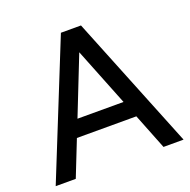

<svg xmlns="http://www.w3.org/2000/svg" viewBox="-125 -822 936 944"><g transform="rotate(-20 343.5 -350.0)"><path d="M9 0 291 -700H396L678 0H573L499 -187H188L114 0ZM223 -275H464L343 -579Z"/></g></svg>

Font: Figtree Medium
Style: Regular
Weight: 500
Designer: Erik Kennedy
Foundry: Erik Kennedy
Version: Version 2.001; ttfautohint (v1.8.4.7-5d5b);gftools[0.9.27]